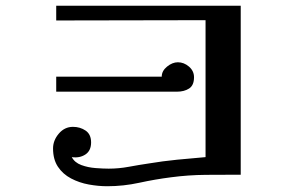

<svg xmlns="http://www.w3.org/2000/svg" viewBox="-20 -670 1040 666"><path d="M653 -402Q653 -374 636 -363Q619 -352 594 -352H175V-404H541Q541 -424 559.5 -439Q578 -454 597 -454Q618 -454 635.5 -439Q653 -424 653 -402ZM815 -64Q755 -64 694 -63.5Q633 -63 573 -55Q518 -48 463 -36Q408 -24 352 -24Q321 -24 288 -30Q255 -36 226.5 -51Q198 -66 181 -91.5Q164 -117 164 -155Q164 -183 184 -206.5Q204 -230 233 -230Q258 -230 277 -217Q296 -204 296 -176Q296 -147 276 -134Q256 -121 229 -125Q239 -106 262 -97.5Q285 -89 311.5 -87Q338 -85 357 -85Q392 -85 427 -91.5Q462 -98 496 -103Q544 -111 594 -116Q644 -121 693 -125V-600L175 -599V-650H815Z"/></svg>

Font: Kaisei Decol
Style: Bold
Weight: 700
Designer: Font-Kai, 金井和夫
Foundry: KAZUO KANAI
Version: Version 5.003